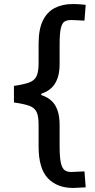

<svg xmlns="http://www.w3.org/2000/svg" viewBox="-20 -806 471 950"><path d="M342 124Q262 124 216.5 75.5Q171 27 171 -81V-189Q171 -231 161 -252Q151 -273 125 -282.5Q99 -292 49 -299V-381Q97 -388 123.5 -397.5Q150 -407 160.5 -428.5Q171 -450 171 -492V-589Q171 -661 192 -704Q213 -747 251 -766.5Q289 -786 339 -786Q364 -786 384 -784Q404 -782 404 -782L398 -704Q398 -704 385.5 -704.5Q373 -705 357 -706Q341 -707 332 -707Q312 -707 299.5 -699.5Q287 -692 281 -666Q275 -640 275 -587V-491Q275 -448 265 -420Q255 -392 239.5 -376Q224 -360 208.5 -352.5Q193 -345 184 -342V-336Q193 -333 208.5 -325.5Q224 -318 239.5 -302.5Q255 -287 265 -258.5Q275 -230 275 -185V-81Q275 -26 281.5 1Q288 28 300.5 36.5Q313 45 332 45L398 42L404 121Z"/></svg>

Font: Ruda SemiBold
Style: Regular
Weight: 600
Designer: Mariela Monsalve and Angelina Sanchez
Foundry: Mariela Monsalve and Angelina Sanchez
Version: Version 2.001